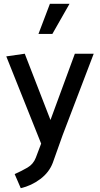

<svg xmlns="http://www.w3.org/2000/svg" viewBox="-20 -767 524 1008"><path d="M242 -747H345L255 -589H182ZM168 61 196 -13 13 -471 110 -485 245 -137 373 -485H472L309 -58L257 88Q238 138 191.5 173Q145 208 89 221L57 147Q93 131 124 113Q155 95 168 61Z"/></svg>

Font: Palanquin Medium
Style: Regular
Weight: 500
Designer: Pria Ravichandran
Version: Version 1.0.4